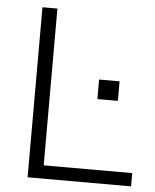

<svg xmlns="http://www.w3.org/2000/svg" viewBox="-51 -749 641 793"><g transform="rotate(5 269.0 -352.5)"><path d="M93 0V-705H155V-55H522V0ZM352 -347V-428H437V-347Z"/></g></svg>

Font: Mulish Light
Style: Regular
Weight: 300
Designer: Vernon Adams
Foundry: Vernon Adams
Version: Version 3.603; ttfautohint (v1.8.3)